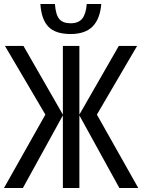

<svg xmlns="http://www.w3.org/2000/svg" viewBox="-22 -945 722 965"><path d="M206 -369 3 -714H96L294 -369V-714H377V-369L575 -714H667L465 -369L673 0H578L377 -365V0H294V-365L93 0H-2ZM487 -925Q481 -850 443.5 -812Q406 -774 333 -774Q257 -774 221.5 -810.5Q186 -847 181 -925H254Q258 -871 276 -849.5Q294 -828 333 -828Q372 -828 391 -851Q410 -874 414 -925Z"/></svg>

Font: Avrile Sans Condensed
Style: Regular
Weight: 400
Width: 3
Designer: Monotype Design Team
Foundry: Monotype Imaging Inc.
Version: Version 2.001;September 10, 2019;FontCreator 11.5.0.2425 64-